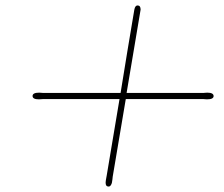

<svg xmlns="http://www.w3.org/2000/svg" viewBox="-20 -601 818 702"><path d="M123 -262.2Q126 -262.2 131.1 -261.7Q136.2 -261.2 137.2 -261.2H420.9Q421.9 -270 446 -415.5Q470.2 -561 471.2 -565.9Q474.1 -581.1 482.9 -581.1Q494.1 -581.1 494.1 -565.9L442.9 -261.2H724.1Q725.1 -261.2 730 -261.7Q734.9 -262.2 737.8 -262.2Q760.7 -262.2 761 -250Q761.2 -237.8 736.8 -237.8Q733.9 -237.8 729 -238.3Q724.1 -238.8 723.1 -238.8H439.9L392.1 44.9Q392.1 46.9 391.1 54.4Q390.1 62 389.2 66.9Q388.2 71.8 385 76.4Q381.8 81.1 377 81.1Q365.7 81.1 366.2 65.9Q366.2 61 370.1 41L417 -238.8H137.2Q136.2 -238.8 130.6 -238.3Q125 -237.8 122.1 -237.8Q99.1 -237.8 99.1 -250Q99.1 -262.2 123 -262.2Z"/></svg>

Font: CMU Serif Extra
Style: RomanSlanted
Weight: 500
Italic angle: -9.46001°
Version: Version 0.7.0